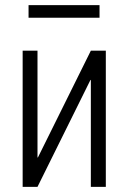

<svg xmlns="http://www.w3.org/2000/svg" viewBox="-20 -725 498 745"><path d="M390.6 -528.3V0H332.5V-414.6L331.1 -415L125.5 0H67.9V-528.3H125.5V-114.3L127 -113.8L332.5 -528.3ZM366.2 -656.2H90.8V-705.1H366.2Z"/></svg>

Font: RobotoCondensed-Light
Style: Light
Weight: 300
Designer: Google
Version: Version 1.200311; 2013